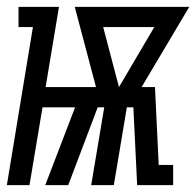

<svg xmlns="http://www.w3.org/2000/svg" viewBox="-43 -540 572 560"><path d="M-23 0 53 -461H11V-520H129L90 -286H237L175 -520H509L370 -286H409L420 -57L421 -59H462V0H357L346 -227H327L289 0H223L261 -227H242L156 0H89L176 -227H81L43 0ZM304 -286 407 -461H258Z"/></svg>

Font: Iosevka Gothic
Style: Italic
Weight: 400
Italic angle: -9°
Monospace: yes
Designer: Belleve Invis
Foundry: Belleve Invis
Version: Version 15.5.1; ttfautohint (v1.8.4)